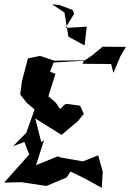

<svg xmlns="http://www.w3.org/2000/svg" viewBox="-47 -848 624 921"><path d="M301 -800 241 -823 202 -828 262 -788 281 -672 359 -630 369 -720 267 -714 309 -782ZM193 -504 210 -548 355 -557 349 -542 486 -541 497 -498 532 -581 557 -623 445 -624 397 -584 361 -559 213 -557 145 -580 87 -568 58 -458 50 -395 82 -354 119 -323 79 -211 16 -147 70 -167 93 -107 -27 28 55 26 176 44 273 3 291 -25 352 4 441 53 446 -24 424 -103 351 -74 247 -92 230 -98 126 -56 164 -175 151 -166 122 -280 248 -201 326 -266 355 -302 337 -341 268 -350 241 -325 221 -355 185 -386 219 -494Z"/></svg>

Font: Charger Distortion
Style: 2It
Weight: 400
Designer: Jasper
Foundry: Cannot Into Space Fonts
Version: Version 0.98